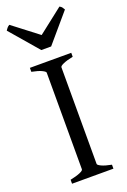

<svg xmlns="http://www.w3.org/2000/svg" viewBox="-173 -905 633 958"><g transform="rotate(-20 143.5 -426.0)"><path d="M34.2 0V-21Q67.4 -27.8 86.2 -35.9Q105 -43.9 105 -50.8V-564Q105 -569.8 87.2 -578.6Q69.3 -587.4 34.2 -594.2V-615.2H253.9V-594.2Q220.7 -587.4 201.9 -579.1Q183.1 -570.8 183.1 -564V-50.8Q183.1 -44.9 200.9 -36.4Q218.8 -27.8 253.9 -21V0ZM170.4 -679.2H118.2L-10.7 -829.1Q-7.3 -834 -4.9 -837.4Q-2.4 -840.8 -0.2 -843.3Q2 -845.7 4.6 -847.7Q7.3 -849.6 11.2 -852.1L145.5 -749L277.3 -852.1Q285.6 -847.7 289.1 -843.3Q292.5 -838.9 298.3 -829.1Z"/></g></svg>

Font: Gentium Plus Eur
Style: Regular
Weight: 400
Designer: J. Victor Gaultney, Annie Olsen, Iska Routamaa, Becca Hirsbrunner
Foundry: SIL International
Version: Version 5.000